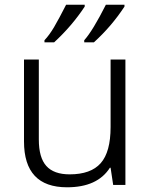

<svg xmlns="http://www.w3.org/2000/svg" viewBox="-20 -786 640 816"><path d="M169 -615Q190 -637 210.5 -672Q231 -707 261 -766H340V-758Q286 -676 210 -606H169ZM338 -615Q374 -655 430 -766H509V-758Q454 -674 379 -606H338ZM82 -185V-533H145V-193Q145 -116 177 -80.5Q209 -45 276 -45Q366 -45 408 -92.5Q450 -140 450 -246V-533H513V0H461L450 -73H447Q394 10 265 10Q82 10 82 -185Z"/></svg>

Font: OpenSansMMV
Style: Light
Weight: 300
Foundry: Ascender Corporation
Version: Version 4.001